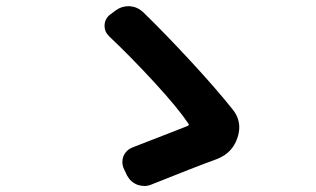

<svg xmlns="http://www.w3.org/2000/svg" viewBox="-20 -664 1040 632"><path d="M745.1 -304.7Q767.6 -277.3 767.6 -245.1Q767.6 -228.5 761.7 -210.9Q745.1 -160.2 694.3 -140.6Q614.3 -111.3 478.5 -56.6Q466.8 -51.8 455.1 -51.8Q444.3 -51.8 432.6 -55.7Q410.2 -64.5 398.4 -85.9L388.7 -106.4Q382.8 -118.2 382.8 -129.9Q382.8 -139.6 385.7 -148.4Q394.5 -169.9 416 -178.7Q449.2 -191.4 514.2 -216.8Q579.1 -242.2 596.7 -249Q604.5 -252 599.6 -257.8Q566.4 -307.6 489.3 -391.6Q412.1 -475.6 339.8 -543.9Q324.2 -558.6 324.2 -579.1Q324.2 -602.5 343.8 -617.2L361.3 -629.9Q379.9 -643.6 402.3 -643.6Q404.3 -643.6 407.2 -643.6Q431.6 -641.6 450.2 -625Q524.4 -552.7 607.9 -462.4Q691.4 -372.1 745.1 -304.7Z"/></svg>

Font: Gen Jyuu Gothic Bold
Style: Bold
Weight: 700
Designer: [Source Han Sans]
Ryoko NISHIZUKA  (kana & ideographs); Paul D. Hunt (Latin, Greek & Cyrillic); Wenlong ZHANG  (bopomofo
Version: Version 1.002.20150607